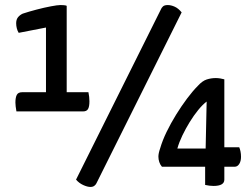

<svg xmlns="http://www.w3.org/2000/svg" viewBox="-20 -730 999 760"><path d="M45 -289Q43 -300 42 -309Q41 -318 41 -324Q41 -344 46.5 -354.5Q52 -365 68 -365H162V-621L54 -600Q49 -608 46.5 -618Q44 -628 44 -638Q44 -653 51.5 -662Q59 -671 70 -676Q94 -684 124.5 -692Q155 -700 181.5 -705Q208 -710 219 -710Q224 -710 232 -709.5Q240 -709 244 -707V-365H330Q332 -356 333 -346.5Q334 -337 334 -329Q334 -308 328.5 -298.5Q323 -289 309 -289ZM338 10Q326 10 309.5 2.5Q293 -5 281 -19L616 -691Q619 -699 625 -704.5Q631 -710 644 -710Q657 -710 671.5 -703.5Q686 -697 699 -681L362 -5Q360 0 354 5Q348 10 338 10ZM825 6Q810 6 792 2V-70H621Q614 -78 610.5 -88.5Q607 -99 607 -110Q607 -123 614 -143Q623 -174 639.5 -208Q656 -242 677 -276Q698 -310 720.5 -340Q743 -370 763 -390Q781 -410 798.5 -415.5Q816 -421 834 -421Q843 -421 852 -419.5Q861 -418 868 -416V-147H927Q930 -140 932 -130.5Q934 -121 934 -109Q934 -92 927 -81Q920 -70 909 -70H868V-19Q868 6 825 6ZM682 -142H794L798 -328Q782 -316 764.5 -294.5Q747 -273 731 -247Q715 -221 702 -194Q689 -167 682 -142Z"/></svg>

Font: Yanone Kaffeesatz
Style: Regular
Weight: 400
Designer: Yanone (Cyrillic: Daniel Pouzeot, Huerta Tipografica, and Cyreal)
Foundry: Yanone
Version: Version 2.003